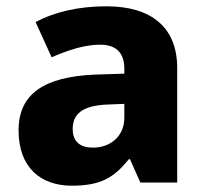

<svg xmlns="http://www.w3.org/2000/svg" viewBox="-20 -580 653 610"><path d="M318 -560C230 -560 153 -542 93 -510L144 -398C197 -421 249 -438 298 -438C346 -438 375 -415 375 -362V-346L281 -343C122 -336 39 -283 39 -166C39 -46 111 10 208 10C299 10 342 -15 389 -74H393L426 0H543V-364C543 -493 461 -560 318 -560ZM324 -248 375 -250V-206C375 -147 331 -111 275 -111C237 -111 211 -128 211 -170C211 -217 240 -245 324 -248Z"/></svg>

Font: Noto Sans Bengali UI ExtraBold
Style: Regular
Weight: 800
Designer: Jelle Bosma - Monotype Design Team
Foundry: Monotype Imaging Inc.
Version: Version 2.003